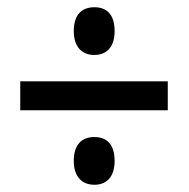

<svg xmlns="http://www.w3.org/2000/svg" viewBox="-20 -618 522 531"><path d="M241 -466C274 -466 297 -487 297 -532C297 -577 276 -598 241 -598C206 -598 184 -577 184 -532C184 -488 207 -466 241 -466ZM36 -313H444V-393H36ZM241 -107C274 -107 297 -128 297 -173C297 -218 276 -239 241 -239C206 -239 184 -218 184 -173C184 -129 207 -107 241 -107Z"/></svg>

Font: Noto Sans Thai Looped Condensed Medium
Style: Regular
Weight: 500
Width: 3
Designer: Sasikarn Vongin, Ben Mitchell
Foundry: The Fontpad Ltd
Version: Version 1.001